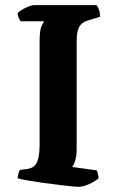

<svg xmlns="http://www.w3.org/2000/svg" viewBox="-20 -724 456 744"><path d="M282.5 0Q275.5 0 252.2 -2.5Q229 -5 198.2 -8.8Q167.5 -12.5 136.2 -17Q105 -21.5 81.2 -25.8Q57.5 -30 48.5 -33Q48.5 -42 51.2 -51.5Q54 -61 57.5 -65.5L86.5 -69.5Q104 -72 114 -81.8Q124 -91.5 128.8 -112.2Q133.5 -133 133.5 -167.5V-564.5Q133.5 -608.5 141.5 -624Q149.5 -639.5 151.5 -641.5H59.5Q57 -646 53 -653.8Q49 -661.5 48 -673Q54 -679.5 66.2 -686.8Q78.5 -694 91.2 -699Q104 -704 109.5 -704H354.5Q358.5 -698.5 363 -687.5Q367.5 -676.5 368 -659L324.5 -646Q308.5 -641.5 298 -633.2Q287.5 -625 282.2 -608.2Q277 -591.5 277 -560V-143Q277 -118.5 271.2 -101Q265.5 -83.5 259.5 -77L354.5 -64Q356.5 -61 359.2 -51.2Q362 -41.5 362 -33Q346.5 -20 324 -10Q301.5 0 282.5 0Z"/></svg>

Font: Texturina Medium
Style: Regular
Weight: 500
Designer: Guillermo Torres Carreño
Foundry: Omnibus-Type
Version: Version 1.003